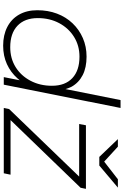

<svg xmlns="http://www.w3.org/2000/svg" viewBox="197 -979 786 1220"><g transform="rotate(90 590.0 -369.0)"><path d="M270 4Q203 4 152 -22Q101 -48 73 -97Q45 -146 45 -213Q45 -281 66.5 -338Q88 -395 128 -437Q168 -479 222 -502.5Q276 -526 340 -526Q409 -526 457 -501.5Q505 -477 531 -431Q540 -413 546 -392L616 -742H666L518 0H470L490 -101Q484 -94 478 -87Q440 -44 387.5 -20Q335 4 270 4ZM280 -41Q351 -41 406 -75Q461 -109 493 -169.5Q525 -230 525 -306Q525 -390 476.5 -435.5Q428 -481 340 -481Q270 -481 214.5 -446.5Q159 -412 127 -352Q95 -292 95 -216Q95 -133 143.5 -87Q192 -41 280 -41ZM666 0 673 -34 1102 -479H768L776 -522H1180L1173 -488L743 -43H1090L1081 0ZM977 -607 864 -725H912L1007 -638L1119 -725H1172L1032 -607Z"/></g></svg>

Font: Montserrat Thin Light
Style: Italic
Weight: 300
Italic angle: -11.3°
Version: Version 9.000